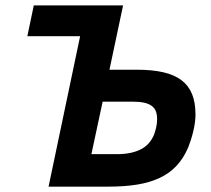

<svg xmlns="http://www.w3.org/2000/svg" viewBox="-20 -696 787 716"><path d="M106 -675.8H439L388.2 -436H490.2Q547.4 -436 588.9 -426.5Q630.4 -417 657 -396.7Q683.6 -376.5 696.3 -345Q709 -313.5 709 -269Q709 -254.9 706.8 -238.5Q704.6 -222.2 700.7 -206.1Q696.8 -189.9 691.9 -174.6Q687 -159.2 682.1 -147Q665 -106.4 638.9 -78.4Q612.8 -50.3 576.4 -33Q540 -15.6 492.4 -7.8Q444.8 0 384.8 0H161.1L278.8 -561H82ZM555.2 -195.8Q559.6 -208.5 562.7 -222.4Q565.9 -236.3 565.9 -252Q565.9 -268.6 561.3 -280.8Q556.6 -293 545.9 -301Q535.2 -309.1 517.6 -313Q500 -316.9 474.1 -316.9H362.8L320.8 -121.1H416Q469.2 -121.1 504.4 -138.7Q539.6 -156.2 555.2 -195.8Z"/></svg>

Font: Clear Sans
Style: Bold Italic
Weight: 700
Italic angle: -12°
Foundry: Intel Corporation
Version: Version 1.00